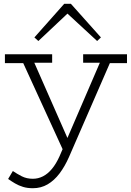

<svg xmlns="http://www.w3.org/2000/svg" viewBox="-20 -758 695 1016"><path d="M154 238Q125 238 102 231Q79 224 59.5 212.5Q40 201 23 189L48 147Q70 162 95.5 175Q121 188 154 188Q182 188 207.5 175Q233 162 255 135.5Q277 109 295 69L520 -453H574L345 73Q323 123 295 160Q267 197 232 217.5Q197 238 154 238ZM323 57 91 -450H151L357 18ZM6 -424V-471H256V-426H131L120 -424ZM420 -426V-471H652V-424H542L533 -426ZM183 -541 162 -560 320 -738H355L514 -560L494 -541L337 -686Z"/></svg>

Font: BioRhyme Light
Style: Regular
Weight: 300
Designer: Aoife Mooney
Foundry: Aoife Mooney Type
Version: Version 1.600;gftools[0.9.33]